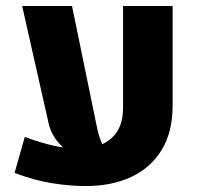

<svg xmlns="http://www.w3.org/2000/svg" viewBox="-20 -608 676 643"><path d="M267.1 15.1Q214.4 15.1 154.8 5.6Q95.2 -3.9 28.8 -28.8L63 -149.4Q115.7 -129.9 160.4 -119.9Q205.1 -109.9 242.2 -109.4Q311.5 -109.4 351.8 -143.8Q392.1 -178.2 392.1 -245.6V-587.9H558.1V-253.9Q558.1 -166 521.5 -106Q484.9 -45.9 419.4 -15.4Q354 15.1 267.1 15.1ZM54.2 -587.9H221.2L305.7 -176.8Q311.5 -150.4 321.3 -127.9Q331.1 -105.5 351.6 -88.9L227.5 -89.4Q202.1 -100.1 176.8 -129.2Q151.4 -158.2 143.1 -193.8Z"/></svg>

Font: Heebo ExtraBold
Style: Regular
Weight: 800
Designer: Oded Ezer
Foundry: Ezer Type House
Version: Version 3.100